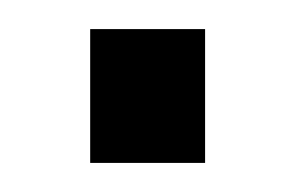

<svg xmlns="http://www.w3.org/2000/svg" viewBox="-20 -112 203 132"><path d="M42 0V-92H121V0Z"/></svg>

Font: Pathway Gothic One
Style: Regular
Weight: 400
Version: Version 1.003; ttfautohint (v1.8.4.7-5d5b);gftools[0.9.26]